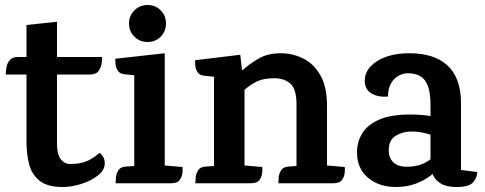

<svg xmlns="http://www.w3.org/2000/svg" viewBox="-20 -733 1939 768"><path d="M86 -633 208 -646V-158Q208 -116 223 -96.5Q238 -77 260 -77Q286 -77 305.5 -81.5Q325 -86 342.5 -96Q360 -106 378 -121Q382 -121 390.5 -109Q399 -97 399 -80Q399 -53 372 -31.5Q345 -10 306 2.5Q267 15 231 15Q168 15 137 -11Q106 -37 96 -78Q86 -119 86 -164ZM52 -505H388Q389 -499 387 -482Q385 -465 375 -450Q365 -435 339 -435H3Q3 -451 6.5 -467Q10 -483 20.5 -494Q31 -505 52 -505Z M570 -565Q539 -565 517.5 -586.5Q496 -608 496 -639Q496 -670 517.5 -691.5Q539 -713 570 -713Q602 -713 623 -691.5Q644 -670 644 -639Q644 -608 623 -586.5Q602 -565 570 -565ZM639 -520V0H517V-432L478 -436Q459 -438 451 -450.5Q443 -463 442 -477.5Q441 -492 441 -498ZM639 -71 710 -65Q711 -60 710 -44Q709 -28 699.5 -14Q690 0 665 0H442Q443 -5 443.5 -20.5Q444 -36 453 -51Q462 -66 486 -67L517 -69Z M1288 -71 1359 -65Q1360 -60 1359 -44Q1358 -28 1348.5 -14Q1339 0 1314 0H1093Q1094 -5 1094.5 -20.5Q1095 -36 1104 -51Q1113 -66 1137 -67L1166 -69V-315Q1166 -376 1142 -398Q1118 -420 1077 -420Q1035 -420 1009.5 -408Q984 -396 958 -374V-71L1029 -65Q1030 -60 1029 -44Q1028 -28 1018.5 -14Q1009 0 984 0H761Q762 -5 762.5 -20.5Q763 -36 772 -51Q781 -66 805 -67L836 -69V-426L797 -430Q778 -432 770 -444.5Q762 -457 761 -471.5Q760 -486 760 -492L941 -514L948 -453H951Q980 -479 1016 -499.5Q1052 -520 1104 -520Q1150 -520 1192 -499.5Q1234 -479 1261 -433Q1288 -387 1288 -310Z M1618 -520Q1665 -520 1703 -508.5Q1741 -497 1768 -473Q1795 -449 1809.5 -411Q1824 -373 1824 -320V-53L1889 -45Q1889 -24 1873 -4.5Q1857 15 1806 15Q1766 15 1743 1Q1720 -13 1711 -35.5Q1702 -58 1702 -83V-313Q1702 -361 1691.5 -389Q1681 -417 1661 -428.5Q1641 -440 1611 -440Q1592 -440 1573.5 -429.5Q1555 -419 1543.5 -398.5Q1532 -378 1532 -347Q1494 -343 1466.5 -359Q1439 -375 1439 -410Q1439 -457 1488.5 -488.5Q1538 -520 1618 -520ZM1620 -275Q1667 -275 1710.5 -267.5Q1754 -260 1782 -243L1788 -133Q1769 -159 1742.5 -175Q1716 -191 1686 -199Q1656 -207 1625 -207Q1591 -207 1563 -190Q1535 -173 1535 -132Q1535 -101 1553.5 -83.5Q1572 -66 1607 -66Q1657 -66 1691.5 -88.5Q1726 -111 1760 -144L1765 -95Q1740 -61 1710 -36.5Q1680 -12 1643.5 1.5Q1607 15 1564 15Q1496 15 1452 -22Q1408 -59 1408 -124Q1408 -165 1428.5 -199Q1449 -233 1495.5 -254Q1542 -275 1620 -275Z"/></svg>

Font: Karma Variable Light
Style: Regular
Weight: 300
Designer: Joana Correia
Foundry: Indian Type Foundry
Version: Version 3.000